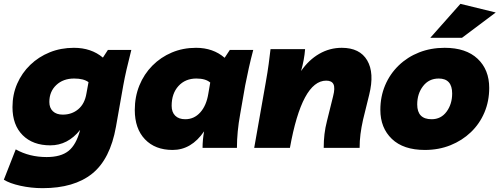

<svg xmlns="http://www.w3.org/2000/svg" viewBox="-43 -770 2602 1000"><path d="M179 210Q119 210 63 197.5Q7 185 -23 166L39 8Q110 48 200 48Q274 48 314 16Q354 -16 374 -92V-93Q310 -13 219 -13Q128 -13 75 -66Q22 -119 22 -212Q22 -278 46.5 -334Q71 -390 114.5 -432Q158 -474 216 -497.5Q274 -521 342 -521Q432 -521 493 -470L519 -510H641Q626 -451 616 -407.5Q606 -364 599 -325L561 -110Q531 59 437 134.5Q343 210 179 210ZM284 -173Q331 -173 364.5 -201Q398 -229 407 -282L418 -342Q393 -361 343 -361Q286 -361 250 -327Q214 -293 214 -239Q214 -208 232.5 -190.5Q251 -173 284 -173Z M856 11Q765 11 712 -44.5Q659 -100 659 -197Q659 -266 683 -325Q707 -384 750.5 -428Q794 -472 852 -496.5Q910 -521 978 -521Q1067 -521 1127 -469L1154 -510H1276Q1263 -461 1253 -416Q1243 -371 1234 -325L1208 -176Q1191 -83 1191 0H1012Q1012 -41 1020 -86Q954 11 856 11ZM922 -149Q968 -149 1000 -184.5Q1032 -220 1042 -282L1052 -340Q1028 -361 980 -361Q922 -361 886.5 -322Q851 -283 851 -219Q851 -186 869.5 -167.5Q888 -149 922 -149Z M1281 0 1341 -340Q1351 -396 1356.5 -437.5Q1362 -479 1366 -514H1546Q1542 -459 1525 -400Q1565 -458 1619.5 -489.5Q1674 -521 1737 -521Q1831 -521 1869.5 -455.5Q1908 -390 1880 -277L1848 -147Q1839 -107 1834.5 -71.5Q1830 -36 1830 0H1643Q1643 -38 1647 -71.5Q1651 -105 1660 -140L1692 -269Q1703 -312 1694 -331Q1685 -350 1656 -350Q1530 -350 1467 0Z M2273 -521Q2384 -521 2444.5 -464Q2505 -407 2505 -312Q2505 -243 2480 -184Q2455 -125 2409.5 -81.5Q2364 -38 2303 -13.5Q2242 11 2170 11Q2058 11 1998 -46.5Q1938 -104 1938 -198Q1938 -267 1963 -326Q1988 -385 2033.5 -429Q2079 -473 2140 -497Q2201 -521 2273 -521ZM2205 -149Q2254 -149 2283 -188.5Q2312 -228 2312 -283Q2312 -361 2242 -361Q2191 -361 2160.5 -321.5Q2130 -282 2130 -226Q2130 -149 2205 -149ZM2198 -573 2355 -750 2539 -705 2363 -573Z"/></svg>

Font: Livvic Black
Style: Italic
Weight: 900
Italic angle: -10°
Designer: Jacques Le Bailly, Baron von Fonthausen
Version: Version 1.001; ttfautohint (v1.8.2)